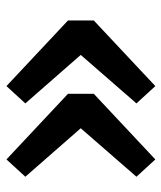

<svg xmlns="http://www.w3.org/2000/svg" viewBox="28 -598 513 610"><g transform="rotate(-90 285.0 -293.5)"><path d="M524.5 -334.5V-252.5L316 -57L261 -117L415 -294L261 -470L316 -530ZM291.5 -334.5V-252.5L83 -57L28 -117L182 -294L28 -470L83 -530Z"/></g></svg>

Font: League Mono Narrow SemiBold
Style: Regular
Weight: 600
Width: 3
Designer: Tyler Finck
Foundry: The League of Moveable Type / Tyler Finck
Version: Version 2.210